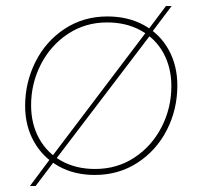

<svg xmlns="http://www.w3.org/2000/svg" viewBox="-20 -580 677 642"><path d="M148 -49 154 -57 469 -473 475 -480 535 -560H554L487 -471L483 -463L167 -48L161 -40L99 42H80ZM64 -226Q64 -304 98.5 -373Q133 -442 196 -483.5Q259 -525 339 -525Q409 -525 462 -495.5Q515 -466 544 -413.5Q573 -361 573 -294Q573 -214 538 -145.5Q503 -77 440 -36Q377 5 297 5Q228 5 175.5 -24.5Q123 -54 93.5 -106.5Q64 -159 64 -226ZM553 -292Q553 -354 526.5 -402.5Q500 -451 451 -478Q402 -505 338 -505Q265 -505 207 -466.5Q149 -428 116.5 -364.5Q84 -301 84 -228Q84 -166 110.5 -117.5Q137 -69 185.5 -42Q234 -15 298 -15Q372 -15 430 -53.5Q488 -92 520.5 -155.5Q553 -219 553 -292Z"/></svg>

Font: Fixel Italic Variable 20240409 Display Thin
Style: Italic
Weight: 100
Italic angle: -10°
Designer: AlfaBravo + MacPaw
Foundry: Kyrylo Tkachov, Marchela Mozhyna, Serhii Makarenko, Maria Weinstein, Zakhar Kryvoshyya
Version: Version 1.211;Glyphs 3.2 (3225)